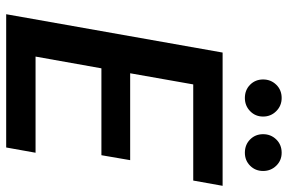

<svg xmlns="http://www.w3.org/2000/svg" viewBox="-175 -756 931 621"><g transform="rotate(90 290.5 -445.5)"><path d="M26 0 150 -700H581L564 -605H253L217 -401H498L482 -308H201L163 -95H474L457 0ZM297 -772Q271 -772 254 -789Q237 -806 237 -831Q237 -856 254 -873.5Q271 -891 297 -891Q322 -891 339.5 -873.5Q357 -856 357 -831Q357 -806 339.5 -789Q322 -772 297 -772ZM474 -772Q448 -772 431 -789Q414 -806 414 -831Q414 -856 431 -873.5Q448 -891 474 -891Q499 -891 516 -873.5Q533 -856 533 -831Q533 -806 516 -789Q499 -772 474 -772Z"/></g></svg>

Font: DM Sans 18pt SemiBold
Style: Italic
Weight: 600
Italic angle: -10°
Designer: Colophon Foundry, Jonny Pinhorn
Foundry: Colophon Foundry
Version: Version 4.004;gftools[0.9.30]